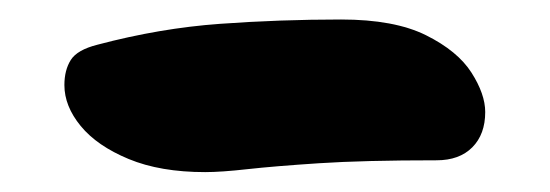

<svg xmlns="http://www.w3.org/2000/svg" viewBox="-20 -358 559 195"><path d="M188.4 -183.2Q142.8 -183.2 110.7 -196.5Q78.6 -209.8 62 -230Q45.4 -250.2 45.4 -271.6Q45.4 -286.8 51.9 -297.1Q58.4 -307.4 79 -312.6Q142.4 -329.4 203.4 -333.8Q264.4 -338.2 326.4 -338.2Q380.6 -338.2 412.7 -322.2Q444.8 -306.2 458.8 -284.3Q472.8 -262.4 472.8 -244.2Q472.8 -221.6 459.7 -208.4Q446.6 -195.2 423.4 -195.2Q349.4 -195.2 303.8 -192.2Q258.2 -189.2 231.4 -186.2Q204.6 -183.2 188.4 -183.2Z"/></svg>

Font: Shantell Sans Light
Style: Regular
Weight: 300
Designer: Stephen Nixon, Anya Danilova, Shantell Martin
Foundry: Arrow Type
Version: Version 1.011;[c5ecc13dd]